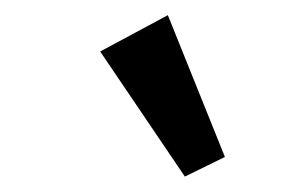

<svg xmlns="http://www.w3.org/2000/svg" viewBox="-20 -733 371 248"><path d="M218.8 -504.9 109.4 -666.5 196.8 -713.4 270.5 -530.3Z"/></svg>

Font: Elstob 10pt
Style: Bold
Weight: 700
Designer: Peter S. Baker
Version: Version 1.015